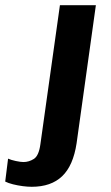

<svg xmlns="http://www.w3.org/2000/svg" viewBox="-129 -531 425 737"><path d="M-7 186Q-23 186 -42 183.5Q-61 181 -79 176.5Q-97 172 -109 166L-98 78Q-87 83 -68.5 87Q-50 91 -39 91Q-18 91 1 79Q20 67 26 23L101 -511H239L165 19Q152 105 109.5 145.5Q67 186 -7 186Z"/></svg>

Font: Chivo Medium SemiBold
Style: Italic
Weight: 600
Italic angle: -8.05°
Version: Version 2.002